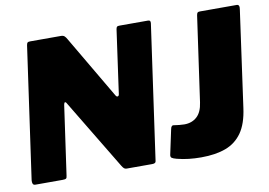

<svg xmlns="http://www.w3.org/2000/svg" viewBox="-79 -868 1403 1003"><g transform="rotate(-10 622.5 -366.0)"><path d="M762 -742Q776 -742 774 -726L673 -12Q672 0 653 0H516Q509 0 503.5 -5Q498 -10 492 -20L267 -393Q264 -398 260 -397Q256 -396 254 -385L202 -19Q201 -7 196.5 -3.5Q192 0 178 0H34Q23 0 20 -7.5Q17 -15 18 -26L117 -725Q119 -736 122.5 -739Q126 -742 137 -742H300Q312 -742 318.5 -736Q325 -730 331 -719L526 -387Q531 -378 537.5 -379.5Q544 -381 545 -392L592 -727Q594 -737 597.5 -739.5Q601 -742 612 -742ZM1173 -206Q1162 -124 1129 -77Q1096 -30 1042 -10Q988 10 912 10Q878 10 846.5 6.5Q815 3 784 -5Q765 -10 758.5 -15Q752 -20 754 -31L782 -162Q784 -173 788.5 -177.5Q793 -182 801 -180Q816 -178 829 -176.5Q842 -175 855 -175Q895 -175 921.5 -199Q948 -223 955 -274L1019 -725Q1021 -736 1024.5 -739Q1028 -742 1037 -742H1232Q1249 -742 1244 -715L1173 -206Z"/></g></svg>

Font: Libre Franklin Black
Style: Italic
Weight: 900
Italic angle: -8°
Designer: Pablo Impallari, Rodrigo Fuenzalida, Nhung Nguyen
Foundry: Impallari Type
Version: Version 3.000